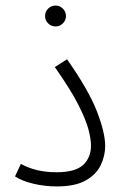

<svg xmlns="http://www.w3.org/2000/svg" viewBox="-20 -665 445 690"><path d="M34 -31 55 -76Q109 -46 183 -46Q251 -46 279 -72.5Q307 -99 307 -142Q307 -165 298 -199.5Q289 -234 261.5 -288.5Q234 -343 177 -424L221 -452Q300 -339 329 -263Q358 -187 358 -141Q358 -105 342 -71.5Q326 -38 288 -16.5Q250 5 184 5Q142 5 101 -4.5Q60 -14 34 -31ZM180 -570Q164 -570 153 -581Q142 -592 142 -607Q142 -623 153 -634Q164 -645 180 -645Q195 -645 206 -634Q217 -623 217 -607Q217 -592 206 -581Q195 -570 180 -570Z"/></svg>

Font: Noto Sans Arabic UI SmCn Lt
Style: Regular
Weight: 300
Width: 4
Designer: Monotype Design Team, Nadine Chahine and Nizar Qandah
Foundry: Monotype Imaging Inc.
Version: Version 2.010; ttfautohint (v1.8.4.7-5d5b)